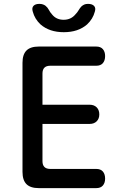

<svg xmlns="http://www.w3.org/2000/svg" viewBox="-20 -970 640 990"><path d="M199 -430H442Q465 -430 478.5 -416.5Q492 -403 492 -380Q492 -358 478.5 -344.5Q465 -331 442 -331H199V-139Q199 -119 209 -109Q219 -99 239 -99H476Q499 -99 510.5 -85.5Q522 -72 522 -49Q522 -27 510.5 -13.5Q499 0 476 0H180Q137 0 116.5 -20.5Q96 -41 96 -84V-646Q96 -689 116.5 -709.5Q137 -730 180 -730H476Q499 -730 510.5 -716.5Q522 -703 522 -681Q522 -658 510.5 -644.5Q499 -631 476 -631H239Q219 -631 209 -621Q199 -611 199 -591ZM149 -910Q143 -929 152.5 -939.5Q162 -950 183 -950Q194 -950 202 -947Q210 -944 215 -940Q226 -931 232 -919Q238 -907 248 -896Q270 -868 308 -868Q346 -868 369 -896Q379 -906 385.5 -917.5Q392 -929 401 -938Q407 -943 414.5 -946.5Q422 -950 434 -950Q455 -950 465 -939.5Q475 -929 469 -910Q459 -872 429 -844Q383 -804 309 -804Q235 -804 189 -844Q159 -872 149 -910Z"/></svg>

Font: Maple Mono Normal NL Medium
Style: Regular
Weight: 500
Monospace: yes
Designer: subframe7536
Version: Version 7.000